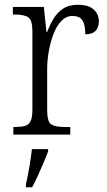

<svg xmlns="http://www.w3.org/2000/svg" viewBox="-20 -565 449 806"><path d="M36 0V-32H44Q69 -32 85 -36.5Q101 -41 108.5 -56.5Q116 -72 116 -106V-433Q116 -481 98.5 -492.5Q81 -504 41 -504H34V-536H164L175 -431H178Q189 -460 204.5 -486Q220 -512 244.5 -528.5Q269 -545 307 -545Q351 -545 373 -525.5Q395 -506 395 -475Q395 -451 381.5 -436Q368 -421 338 -421Q338 -461 326 -479.5Q314 -498 284 -498Q258 -498 238 -477.5Q218 -457 205 -423.5Q192 -390 185 -351Q178 -312 178 -275V-103Q178 -54 195 -43Q212 -32 250 -32H275V0ZM89 208Q97 173 103.5 135Q110 97 114 61H182V71Q174 92 162.5 119Q151 146 138.5 173.5Q126 201 115 221H89Z"/></svg>

Font: Noto Serif Armenian SemiCondensed Light
Style: Regular
Weight: 300
Width: 4
Designer: Monotype Design Team
Foundry: Monotype Imaging Inc.
Version: Version 2.008; ttfautohint (v1.8.4.7-5d5b)